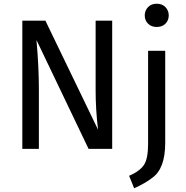

<svg xmlns="http://www.w3.org/2000/svg" viewBox="-20 -800 1000 1032"><path d="M583 0H456L176 -585Q189 -441 189 -316V0H100V-689H224L507 -103Q494 -212 494 -313V-689H583ZM701 212 674 145Q730 121 753 87.5Q776 54 776 -26V-527H868V-32Q868 107 798 156Q763 184 701 212ZM822 -655Q794 -655 776 -672.5Q758 -690 758 -717Q758 -743 775.5 -761.5Q793 -780 822 -780Q852 -780 869.5 -761.5Q887 -743 887 -717Q887 -691 869.5 -673Q852 -655 822 -655Z"/></svg>

Font: Trujillo
Style: Regular
Weight: 400
Designer: Fira Sans original fonts by bBox Type GmbH, Carrois Corporate GbR, & Edenspiekermann AG / Changes by Cristiano Sobral
Foundry: Fira Sans original fonts by bBox Type GmbH, Carrois Corporate GbR, & Edenspiekermann AG / Changes by Cristiano Sobral
Version: Version 4.301;October 17, 2021;FontCreator 14.0.0.2814 64-bi